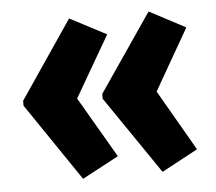

<svg xmlns="http://www.w3.org/2000/svg" viewBox="-41 -552 621 551"><g transform="rotate(-5 269.5 -277.0)"><path d="M25 -284 177 -508 282 -453 180 -277 282 -102 177 -46 25 -270ZM253 -284 406 -508 510 -453 409 -277 510 -102 406 -46 253 -270Z"/></g></svg>

Font: Noto Sans Myanmar UI ExtraCondensed ExtraBold
Style: Regular
Weight: 800
Width: 2
Designer: Monotype Design Team
Foundry: Monotype Imaging Inc.
Version: Version 2.103; ttfautohint (v1.8.4.7-5d5b)